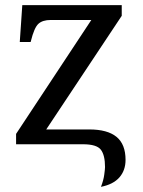

<svg xmlns="http://www.w3.org/2000/svg" viewBox="-20 -556 551 740"><path d="M42 0V-40L332 -479H175.8Q144 -479 127.9 -464.1Q111.8 -449.2 99.1 -397.9L98.1 -394H56.2L65.9 -536.1H449.2V-495.1L158.2 -57.1H324.2Q394 -57.1 429 -28.6Q463.9 0 463.9 60.1Q463.9 100.6 440.2 127.7Q416.5 154.8 369.1 164.1Q378.9 139.2 381.8 117.2Q384.8 95.2 384.8 87.9Q384.8 42 368.7 21Q352.5 0 299.8 0ZM455.1 -105Z"/></svg>

Font: Noto Serif
Style: Regular
Weight: 400
Designer: Monotype Design team
Foundry: Monotype Imaging Inc.
Version: Version 1.02